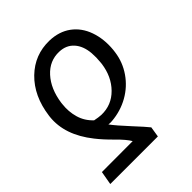

<svg xmlns="http://www.w3.org/2000/svg" viewBox="-202 -657 958 958"><g transform="rotate(-45 277.0 -177.5)"><path d="M17.1 183.1 29.8 111.3 247.6 110.8Q232.4 84 190.4 42.7Q148.4 1.5 120.1 -34.7Q28.8 -149.9 41 -266.1L42 -274.4Q58.1 -396.5 132.8 -469.2Q206.1 -540 308.6 -537.6Q374.5 -535.6 420.4 -502Q466.3 -468.3 487.1 -409.4Q507.8 -350.6 501 -279.8L499 -264.2Q490.7 -202.6 455.3 -151.4Q419.9 -100.1 365.2 -69.3Q310.5 -38.6 245.6 -33.2L233.4 -32.7L220.7 -33.7Q245.1 -1 295.4 53.2Q345.7 107.4 361.8 127.9L353 183.1ZM412.1 -281.7Q415.5 -312 413.1 -344.2Q408.7 -398.4 380.1 -430.4Q351.6 -462.4 303.7 -463.9Q237.3 -466.3 190.2 -414.6Q143.1 -362.8 130.9 -276.9L129.9 -266.6Q124.5 -219.7 137.2 -175.5Q149.9 -131.3 185.1 -98.6Q210.4 -93.3 229.5 -92.3Q300.8 -90.3 350.6 -140.9Q400.4 -191.4 411.1 -271Z"/></g></svg>

Font: Roboto
Style: Italic
Weight: 400
Italic angle: -12°
Designer: Google
Version: Version 2.134; 2016; ttfautohint (v1.6)